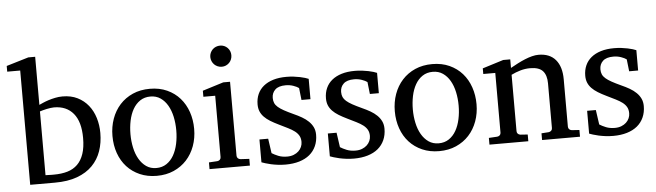

<svg xmlns="http://www.w3.org/2000/svg" viewBox="-47 -919 3802 1113"><g transform="rotate(-5 1853.5 -362.5)"><path d="M521 -264.2Q521 -207.5 504.4 -159.4Q487.8 -111.3 452.9 -75.7Q418 -40 363.5 -20Q309.1 0 233.9 0H89.8V-665H14.2V-698.2L143.1 -736.8H183.1V-457Q191.9 -460.9 206.1 -467.3Q220.2 -473.6 238.5 -479.5Q256.8 -485.4 277.8 -489.7Q298.8 -494.1 320.8 -494.1Q370.1 -494.1 407.5 -475.6Q444.8 -457 470.2 -425.3Q495.6 -393.6 508.3 -351.8Q521 -310.1 521 -264.2ZM418.9 -244.1Q418.9 -338.4 378.7 -386.7Q338.4 -435.1 266.1 -435.1Q257.8 -435.1 246.6 -433.6Q235.4 -432.1 223.9 -429.7Q212.4 -427.2 201.4 -424.3Q190.4 -421.4 183.1 -418.9V-47.9Q191.4 -47.4 200.2 -47.4Q207.5 -46.9 215.8 -46.9H231.9Q276.4 -46.9 311 -57.1Q345.7 -67.4 369.6 -90.8Q393.6 -114.3 406.2 -151.9Q418.9 -189.5 418.9 -244.1Z M960.9 -241.2Q960.9 -282.2 952.9 -319.8Q944.8 -357.4 928.2 -386.2Q911.6 -415 886.7 -432.1Q861.8 -449.2 828.1 -449.2Q793.5 -449.2 768.1 -432.1Q742.7 -415 726.3 -386.2Q710 -357.4 702.1 -319.8Q694.3 -282.2 694.3 -241.2Q694.3 -200.7 702.4 -163.1Q710.4 -125.5 727.1 -96.7Q743.7 -67.9 768.6 -50.5Q793.5 -33.2 827.1 -33.2Q861.3 -33.2 886.7 -50.3Q912.1 -67.4 928.5 -96.2Q944.8 -125 952.9 -162.6Q960.9 -200.2 960.9 -241.2ZM1064.9 -240.2Q1064.9 -187 1048.1 -140.9Q1031.2 -94.7 1000.2 -60.8Q969.2 -26.9 925 -7.3Q880.9 12.2 826.2 12.2Q771.5 12.2 727.5 -7.1Q683.6 -26.4 652.8 -60.1Q622.1 -93.8 605.7 -139.9Q589.4 -186 589.4 -240.2Q589.4 -293.5 606 -339.8Q622.6 -386.2 653.8 -420.7Q685.1 -455.1 729.2 -474.6Q773.4 -494.1 829.1 -494.1Q884.8 -494.1 928.7 -474.1Q972.7 -454.1 1002.9 -419.7Q1033.2 -385.3 1049.1 -339.1Q1064.9 -293 1064.9 -240.2Z M1133.3 0V-39.1L1182.1 -42Q1191.4 -43 1197.3 -48.8Q1203.1 -54.7 1203.1 -64V-420.9H1134.3V-456.1L1256.3 -494.1H1295.9V-64Q1295.9 -54.7 1302 -48.8Q1308.1 -43 1316.9 -42L1368.2 -39.1V0ZM1316.9 -647Q1316.9 -634.3 1312.3 -622.8Q1307.6 -611.3 1299.3 -603Q1291 -594.7 1280 -589.8Q1269 -585 1256.3 -585Q1243.7 -585 1232.2 -589.8Q1220.7 -594.7 1212.4 -603Q1204.1 -611.3 1199.2 -622.8Q1194.3 -634.3 1194.3 -647Q1194.3 -659.7 1199.2 -670.9Q1204.1 -682.1 1212.4 -690.4Q1220.7 -698.7 1232.2 -703.4Q1243.7 -708 1256.3 -708Q1269 -708 1280 -703.4Q1291 -698.7 1299.3 -690.4Q1307.6 -682.1 1312.3 -670.9Q1316.9 -659.7 1316.9 -647Z M1766.1 -145Q1766.1 -108.4 1752.9 -79.1Q1739.7 -49.8 1715.3 -29.5Q1690.9 -9.3 1655.3 1.5Q1619.6 12.2 1575.2 12.2Q1552.2 12.2 1530.5 9.5Q1508.8 6.8 1490.5 2.7Q1472.2 -1.5 1458 -5.9Q1443.8 -10.3 1436.5 -13.2V-146H1487.3L1499.5 -61Q1514.6 -51.3 1536.9 -42.2Q1559.1 -33.2 1588.4 -33.2Q1609.9 -33.2 1626.5 -39.8Q1643.1 -46.4 1654.5 -57.1Q1666 -67.9 1672.1 -81.8Q1678.2 -95.7 1678.2 -110.8Q1678.2 -131.8 1669.9 -146.7Q1661.6 -161.6 1646 -173.6Q1630.4 -185.5 1607.7 -196.8Q1585 -208 1556.2 -222.2Q1528.8 -235.4 1507.8 -248.3Q1486.8 -261.2 1472.4 -276.1Q1458 -291 1450.7 -308.8Q1443.4 -326.7 1443.4 -349.1Q1443.4 -382.3 1455.3 -409.2Q1467.3 -436 1490.2 -454.8Q1513.2 -473.6 1546.6 -483.9Q1580.1 -494.1 1623.5 -494.1Q1645.5 -494.1 1665.5 -491.7Q1685.5 -489.3 1702.1 -485.8Q1718.8 -482.4 1731.4 -478.5Q1744.1 -474.6 1751.5 -471.2V-353H1699.2L1691.4 -422.9Q1680.7 -431.2 1659.7 -438.5Q1638.7 -445.8 1615.2 -445.8Q1573.7 -445.8 1554 -427Q1534.2 -408.2 1534.2 -378.9Q1534.2 -361.8 1539.8 -349.1Q1545.4 -336.4 1558.3 -325.2Q1571.3 -314 1592.5 -302.2Q1613.8 -290.5 1645.5 -275.9Q1671.9 -264.2 1693.8 -251.5Q1715.8 -238.8 1731.9 -223.1Q1748 -207.5 1757.1 -188.5Q1766.1 -169.4 1766.1 -145Z M2164.1 -145Q2164.1 -108.4 2150.9 -79.1Q2137.7 -49.8 2113.3 -29.5Q2088.9 -9.3 2053.2 1.5Q2017.6 12.2 1973.1 12.2Q1950.2 12.2 1928.5 9.5Q1906.7 6.8 1888.4 2.7Q1870.1 -1.5 1856 -5.9Q1841.8 -10.3 1834.5 -13.2V-146H1885.3L1897.5 -61Q1912.6 -51.3 1934.8 -42.2Q1957 -33.2 1986.3 -33.2Q2007.8 -33.2 2024.4 -39.8Q2041 -46.4 2052.5 -57.1Q2064 -67.9 2070.1 -81.8Q2076.2 -95.7 2076.2 -110.8Q2076.2 -131.8 2067.9 -146.7Q2059.6 -161.6 2043.9 -173.6Q2028.3 -185.5 2005.6 -196.8Q1982.9 -208 1954.1 -222.2Q1926.8 -235.4 1905.8 -248.3Q1884.8 -261.2 1870.4 -276.1Q1856 -291 1848.6 -308.8Q1841.3 -326.7 1841.3 -349.1Q1841.3 -382.3 1853.3 -409.2Q1865.2 -436 1888.2 -454.8Q1911.1 -473.6 1944.6 -483.9Q1978 -494.1 2021.5 -494.1Q2043.5 -494.1 2063.5 -491.7Q2083.5 -489.3 2100.1 -485.8Q2116.7 -482.4 2129.4 -478.5Q2142.1 -474.6 2149.4 -471.2V-353H2097.2L2089.4 -422.9Q2078.6 -431.2 2057.6 -438.5Q2036.6 -445.8 2013.2 -445.8Q1971.7 -445.8 1951.9 -427Q1932.1 -408.2 1932.1 -378.9Q1932.1 -361.8 1937.7 -349.1Q1943.4 -336.4 1956.3 -325.2Q1969.2 -314 1990.5 -302.2Q2011.7 -290.5 2043.5 -275.9Q2069.8 -264.2 2091.8 -251.5Q2113.8 -238.8 2129.9 -223.1Q2146 -207.5 2155 -188.5Q2164.1 -169.4 2164.1 -145Z M2604 -241.2Q2604 -282.2 2595.9 -319.8Q2587.9 -357.4 2571.3 -386.2Q2554.7 -415 2529.8 -432.1Q2504.9 -449.2 2471.2 -449.2Q2436.5 -449.2 2411.1 -432.1Q2385.7 -415 2369.4 -386.2Q2353 -357.4 2345.2 -319.8Q2337.4 -282.2 2337.4 -241.2Q2337.4 -200.7 2345.5 -163.1Q2353.5 -125.5 2370.1 -96.7Q2386.7 -67.9 2411.6 -50.5Q2436.5 -33.2 2470.2 -33.2Q2504.4 -33.2 2529.8 -50.3Q2555.2 -67.4 2571.5 -96.2Q2587.9 -125 2595.9 -162.6Q2604 -200.2 2604 -241.2ZM2708 -240.2Q2708 -187 2691.2 -140.9Q2674.3 -94.7 2643.3 -60.8Q2612.3 -26.9 2568.1 -7.3Q2523.9 12.2 2469.2 12.2Q2414.6 12.2 2370.6 -7.1Q2326.7 -26.4 2295.9 -60.1Q2265.1 -93.8 2248.8 -139.9Q2232.4 -186 2232.4 -240.2Q2232.4 -293.5 2249 -339.8Q2265.6 -386.2 2296.9 -420.7Q2328.1 -455.1 2372.3 -474.6Q2416.5 -494.1 2472.2 -494.1Q2527.8 -494.1 2571.8 -474.1Q2615.7 -454.1 2646 -419.7Q2676.3 -385.3 2692.1 -339.1Q2708 -293 2708 -240.2Z M3068.4 0V-39.1L3110.4 -42Q3119.1 -43 3125.2 -48.8Q3131.3 -54.7 3131.3 -64V-324.2Q3131.3 -371.6 3109.4 -396.2Q3087.4 -420.9 3035.2 -420.9Q3006.3 -420.9 2978.5 -412.8Q2950.7 -404.8 2925.3 -392.1V-64Q2925.3 -54.7 2931.2 -48.8Q2937 -43 2946.3 -42L2988.3 -39.1V0H2762.2V-39.1L2811 -42Q2820.3 -43 2826.2 -48.8Q2832 -54.7 2832 -64V-411.1H2762.2V-443.8L2884.3 -481.9H2925.3V-432.1Q2946.3 -443.8 2968 -455.1Q2989.7 -466.3 3011.2 -475.1Q3032.7 -483.9 3052.7 -489Q3072.8 -494.1 3090.3 -494.1Q3155.8 -494.1 3189.9 -453.6Q3224.1 -413.1 3224.1 -339.8V-64Q3224.1 -54.7 3230.2 -48.8Q3236.3 -43 3245.1 -42L3289.1 -39.1V0Z M3672.9 -145Q3672.9 -108.4 3659.7 -79.1Q3646.5 -49.8 3622.1 -29.5Q3597.7 -9.3 3562 1.5Q3526.4 12.2 3481.9 12.2Q3459 12.2 3437.3 9.5Q3415.5 6.8 3397.2 2.7Q3378.9 -1.5 3364.7 -5.9Q3350.6 -10.3 3343.3 -13.2V-146H3394L3406.2 -61Q3421.4 -51.3 3443.6 -42.2Q3465.8 -33.2 3495.1 -33.2Q3516.6 -33.2 3533.2 -39.8Q3549.8 -46.4 3561.3 -57.1Q3572.8 -67.9 3578.9 -81.8Q3585 -95.7 3585 -110.8Q3585 -131.8 3576.7 -146.7Q3568.4 -161.6 3552.7 -173.6Q3537.1 -185.5 3514.4 -196.8Q3491.7 -208 3462.9 -222.2Q3435.5 -235.4 3414.6 -248.3Q3393.6 -261.2 3379.2 -276.1Q3364.7 -291 3357.4 -308.8Q3350.1 -326.7 3350.1 -349.1Q3350.1 -382.3 3362.1 -409.2Q3374 -436 3397 -454.8Q3419.9 -473.6 3453.4 -483.9Q3486.8 -494.1 3530.3 -494.1Q3552.2 -494.1 3572.3 -491.7Q3592.3 -489.3 3608.9 -485.8Q3625.5 -482.4 3638.2 -478.5Q3650.9 -474.6 3658.2 -471.2V-353H3606L3598.1 -422.9Q3587.4 -431.2 3566.4 -438.5Q3545.4 -445.8 3522 -445.8Q3480.5 -445.8 3460.7 -427Q3440.9 -408.2 3440.9 -378.9Q3440.9 -361.8 3446.5 -349.1Q3452.1 -336.4 3465.1 -325.2Q3478 -314 3499.3 -302.2Q3520.5 -290.5 3552.2 -275.9Q3578.6 -264.2 3600.6 -251.5Q3622.6 -238.8 3638.7 -223.1Q3654.8 -207.5 3663.8 -188.5Q3672.9 -169.4 3672.9 -145Z"/></g></svg>

Font: Charis SIL CyrE
Style: Regular
Weight: 400
Foundry: SIL International
Version: Version 5.000